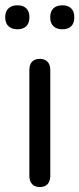

<svg xmlns="http://www.w3.org/2000/svg" viewBox="-38 -719 307 743"><path d="M115.9 4.9Q96.5 4.9 86 -6.8Q75.6 -18.4 75.6 -38.7V-447.6Q75.6 -469 86 -480.1Q96.5 -491.2 115.9 -491.2Q135.3 -491.2 145.9 -480.1Q156.6 -469 156.6 -447.6V-38.7Q156.6 -18.4 146.4 -6.8Q136.3 4.9 115.9 4.9ZM203.4 -605.7Q180.9 -605.7 168.6 -617.7Q156.3 -629.8 156.3 -652.3Q156.3 -674.5 168.6 -686.5Q180.9 -698.5 203.4 -698.5Q225.6 -698.5 237.6 -686.5Q249.6 -674.5 249.6 -652.3Q249.6 -629.8 237.8 -617.7Q226 -605.7 203.4 -605.7ZM29.3 -605.7Q7.2 -605.7 -5.3 -617.7Q-17.9 -629.8 -17.9 -652.3Q-17.9 -674.5 -5.3 -686.5Q7.2 -698.5 29.3 -698.5Q51.9 -698.5 63.9 -686.5Q75.9 -674.5 75.9 -652.3Q75.9 -629.8 63.9 -617.7Q51.9 -605.7 29.3 -605.7Z"/></svg>

Font: Nunito ExtraLight
Style: Regular
Weight: 200
Designer: Vernon Adams
Foundry: Vernon Adams
Version: Version 3.602